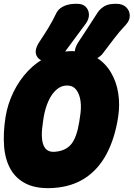

<svg xmlns="http://www.w3.org/2000/svg" viewBox="-37 -960 700 1006"><path d="M582 -347Q565 -236 522 -154.5Q479 -73 409 -27Q339 19 241 25Q157 30 102.5 4Q48 -22 19 -72.5Q-10 -123 -15.5 -193Q-21 -263 -8 -347Q3 -415 33.5 -477.5Q64 -540 110 -588.5Q156 -637 215.5 -665Q275 -693 345 -692Q414 -691 463.5 -661.5Q513 -632 543 -582.5Q573 -533 582.5 -471.5Q592 -410 582 -347ZM188 -320Q175 -238 191 -199Q207 -160 253 -165Q308 -170 336.5 -205Q365 -240 378 -320L382 -347Q390 -393 385 -430Q380 -467 362.5 -489.5Q345 -512 314 -512Q283 -512 258 -489.5Q233 -467 216.5 -430Q200 -393 192 -347ZM299 -683Q286 -664 261 -652Q236 -640 209 -640H205Q168 -640 154.5 -668.5Q141 -697 169 -740Q195 -779 217 -815Q239 -851 256 -887Q264 -905 279 -916.5Q294 -928 314.5 -934Q335 -940 361 -940H368Q397 -940 412.5 -924Q428 -908 429 -884.5Q430 -861 413 -837Q384 -799 356 -760Q328 -721 299 -683ZM504 -683Q491 -664 466 -652Q441 -640 414 -640H410Q373 -640 359.5 -668.5Q346 -697 374 -740Q400 -779 425 -817.5Q450 -856 475 -895Q488 -914 509.5 -927Q531 -940 566 -940H573Q605 -940 623.5 -922.5Q642 -905 643 -879.5Q644 -854 623 -831Q588 -794 560.5 -757.5Q533 -721 504 -683Z"/></svg>

Font: Winky Sans Black
Style: Italic
Weight: 900
Italic angle: -8.97852°
Designer: Simon Atzbach
Foundry: typofactur
Version: Version 1.205